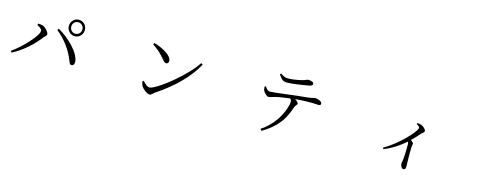

<svg xmlns="http://www.w3.org/2000/svg" viewBox="-19 -1494 6038 2323"><g transform="rotate(15 3000.0 -332.5)"><path d="M83 -94.7 69.3 -113.3Q163.1 -178.7 258.8 -283.2Q359.4 -393.6 359.4 -440.4Q359.4 -467.8 297.9 -498L303.7 -516.6Q338.9 -516.6 357.4 -510.7Q385.7 -502.9 414.6 -471.2Q443.4 -439.5 443.4 -418Q443.4 -406.2 424.8 -388.7Q413.1 -377.9 407.2 -371.1Q343.8 -288.1 260.7 -215.8Q172.9 -140.6 83 -94.7ZM822.3 -135.7Q807.6 -135.7 798.8 -148.4Q793 -157.2 782.2 -186.5Q781.2 -189.5 780.3 -191.4Q706.1 -373 546.9 -502.9L560.5 -521.5Q666 -461.9 752 -372.1Q846.7 -270.5 855.5 -190.4Q857.4 -165 848.1 -150.4Q838.9 -135.7 822.3 -135.7ZM768.6 -689.5Q810.5 -689.5 839.8 -659.7Q869.1 -629.9 869.1 -586.9Q869.1 -543.9 839.8 -513.7Q810.5 -483.4 769 -483.4Q727.5 -483.4 698.2 -513.7Q668.9 -543.9 668.9 -586.4Q668.9 -628.9 698.2 -659.2Q727.5 -689.5 768.6 -689.5ZM768.6 -514.6Q797.9 -514.6 818.4 -535.6Q838.9 -556.6 838.9 -586.9Q838.9 -617.2 818.4 -637.7Q797.9 -658.2 768.6 -658.2Q739.3 -658.2 719.2 -637.7Q699.2 -617.2 699.2 -586.9Q699.2 -556.6 719.2 -535.6Q739.3 -514.6 768.6 -514.6Z M1829.1 -36.1Q1804.7 -36.1 1768.6 -61.5Q1736.3 -85 1721.7 -108.4Q1707 -131.8 1702.1 -168.9L1716.8 -178.7Q1769.5 -118.2 1801.8 -118.2Q1837.9 -118.2 1942.4 -189.5Q2048.8 -262.7 2153.3 -361.3Q2272.5 -472.7 2333 -565.4L2354.5 -551.8Q2211.9 -292 1877.9 -71.3Q1871.1 -66.4 1859.4 -54.7Q1841.8 -36.1 1829.1 -36.1ZM1919.9 -453.1Q1902.3 -453.1 1870.1 -493.2Q1835 -535.2 1804.7 -563.5Q1769.5 -595.7 1711.9 -634.8L1722.7 -654.3Q1812.5 -627.9 1876 -586.9Q1952.1 -538.1 1952.1 -488.3Q1952.1 -472.7 1943.4 -462.9Q1934.6 -453.1 1919.9 -453.1Z M3248 37.1 3230.5 17.6Q3330.1 -48.8 3397.5 -143.6Q3450.2 -216.8 3478.5 -297.9Q3500 -358.4 3500 -394.5Q3500 -413.1 3484.4 -431.6Q3353.5 -416 3297.9 -400.4Q3288.1 -397.5 3271.5 -392.6Q3239.3 -381.8 3224.6 -380.9Q3210 -379.9 3185.5 -401.9Q3161.1 -423.8 3153.3 -444.3Q3148.4 -455.1 3146.5 -490.2L3162.1 -496.1Q3178.7 -471.7 3189.5 -461.9Q3205.1 -447.3 3221.7 -447.3Q3253.9 -447.3 3427.7 -468.8Q3602.5 -490.2 3680.7 -497.1Q3720.7 -501 3754.9 -510.7Q3767.6 -514.6 3772.5 -514.6Q3802.7 -514.6 3831.1 -501Q3861.3 -486.3 3861.3 -466.8Q3861.3 -443.4 3835.9 -443.4Q3831.1 -443.4 3812.5 -445.3Q3770.5 -448.2 3742.2 -448.2Q3633.8 -448.2 3542 -438.5Q3586.9 -411.1 3586.9 -392.6Q3586.9 -382.8 3575.2 -371.1Q3561.5 -355.5 3556.6 -341.8Q3521.5 -233.4 3472.7 -162.1Q3391.6 -44.9 3248 37.1ZM3389.6 -606.4Q3356.4 -606.4 3332 -626Q3312.5 -642.6 3287.1 -681.6L3300.8 -694.3Q3348.6 -658.2 3389.6 -658.2Q3462.9 -658.2 3552.7 -679.7Q3582 -685.5 3610.4 -698.2Q3628.9 -706.1 3637.7 -706.1Q3668 -706.1 3687 -696.3Q3706.1 -686.5 3706.1 -669.9Q3706.1 -649.4 3667 -641.6Q3474.6 -606.4 3389.6 -606.4Z M5027.3 41Q5008.8 41 4997.1 19.5Q4986.3 1 4986.3 -22.5Q4986.3 -28.3 4989.3 -41Q4994.1 -59.6 4995.1 -72.3Q4999 -109.4 5001 -177.7Q5002.9 -237.3 5002 -265.6Q5001 -282.2 4995.1 -295.9Q4865.2 -183.6 4730.5 -129.9L4721.7 -146.5Q4810.5 -198.2 4900.4 -276.4Q4976.6 -342.8 5030.3 -408.2Q5081.1 -468.8 5081.1 -489.3Q5081.1 -508.8 5041 -528.3L5046.9 -541Q5077.1 -541 5094.7 -534.2Q5118.2 -526.4 5138.7 -505.9Q5159.2 -485.4 5159.2 -469.7Q5159.2 -459 5145.5 -448.2Q5133.8 -440.4 5127 -433.6Q5069.3 -367.2 5024.4 -324.2Q5059.6 -298.8 5059.6 -286.1Q5059.6 -282.2 5056.6 -271.5Q5053.7 -256.8 5052.7 -247.1Q5049.8 -172.9 5052.7 -45.9Q5053.7 -9.8 5053.7 1Q5053.7 41 5027.3 41Z"/></g></svg>

Font: Bpmf GenRyu Min R
Style: R
Weight: 400
Foundry: But Ko
Version: Version 1.320